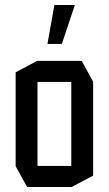

<svg xmlns="http://www.w3.org/2000/svg" viewBox="-20 -753 438 773"><path d="M131 -423V-508H309L355 -424V-423ZM89 0 43 -84V-85H267V0ZM43 -85V-462L130 -508H131V-85ZM267 0V-423H355V-46L268 0ZM171 -576 199 -733H281V-732L229 -576Z"/></svg>

Font: Foldit
Style: Regular
Weight: 400
Version: Version 1.003